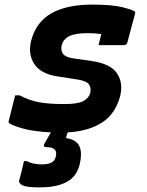

<svg xmlns="http://www.w3.org/2000/svg" viewBox="-20 -567 640 834"><path d="M380 -547Q467 -547 512.5 -535.5Q558 -524 566 -516Q569 -513 566 -505L533 -382Q530 -371 517 -371H408L410 -379Q413 -391 415.5 -401.5Q418 -412 420 -419Q407 -421 392.5 -422Q378 -423 361 -423Q306 -423 280 -409.5Q254 -396 248 -370Q243 -349 253 -334Q263 -319 295 -314L378 -302Q461 -290 488.5 -248Q516 -206 502 -150Q482 -73 423.5 -35Q365 3 274 8Q273 12 271.5 15.5Q270 19 269 23L267 33Q305 38 320.5 60.5Q336 83 330 127Q321 192 276.5 219.5Q232 247 152 247Q92 247 76 237Q60 227 63 217Q70 194 75 172Q80 150 84 133H96Q123 147 163 147Q187 147 203 139.5Q219 132 223 110Q231 72 181 72Q165 72 173 57Q186 34 201 8Q122 4 75 -10Q28 -24 19 -33Q16 -36 18 -42Q26 -74 32.5 -100Q39 -126 46 -153H65Q106 -131 149 -123Q192 -115 259 -115Q318 -115 342 -128Q366 -141 372 -163Q377 -186 366 -201Q355 -216 314 -222L230 -235Q157 -246 129 -289Q101 -332 115 -389Q136 -471 203 -509Q270 -547 380 -547Z"/></svg>

Font: Recursive Mn Lnr St
Style: Bold Italic
Weight: 700
Italic angle: -15°
Monospace: yes
Version: Version 1.079;hotconv 1.0.112;makeotfexe 2.5.65598; ttfautoh